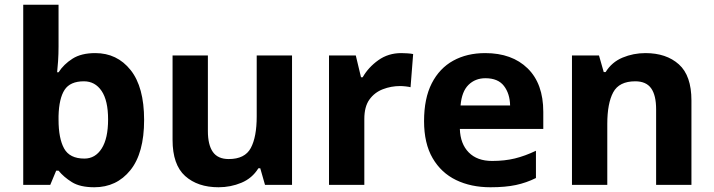

<svg xmlns="http://www.w3.org/2000/svg" viewBox="-20 -780 3012 810"><path d="M227 -583Q227 -552 225 -522Q223 -492 221 -475H227Q249 -509 286 -532.5Q323 -556 382 -556Q474 -556 531 -484.5Q588 -413 588 -274Q588 -134 530 -62Q472 10 378 10Q318 10 283.5 -11.5Q249 -33 227 -60H217L192 0H78V-760H227ZM334 -437Q276 -437 252.5 -401Q229 -365 227 -291V-275Q227 -196 250.5 -153.5Q274 -111 336 -111Q382 -111 409 -153.5Q436 -196 436 -276Q436 -356 408.5 -396.5Q381 -437 334 -437Z M1212 -546V0H1098L1078 -70H1070Q1044 -28 998.5 -9Q953 10 902 10Q814 10 761 -37.5Q708 -85 708 -190V-546H857V-227Q857 -169 878 -139Q899 -109 945 -109Q1013 -109 1038 -155.5Q1063 -202 1063 -289V-546Z M1673 -556Q1684 -556 1699 -555Q1714 -554 1723 -552L1712 -412Q1705 -414 1691.5 -415.5Q1678 -417 1668 -417Q1630 -417 1595 -403.5Q1560 -390 1538.5 -360Q1517 -330 1517 -278V0H1368V-546H1481L1503 -454H1510Q1534 -496 1576 -526Q1618 -556 1673 -556Z M2027 -556Q2140 -556 2206 -491.5Q2272 -427 2272 -308V-236H1920Q1922 -173 1957.5 -137Q1993 -101 2056 -101Q2109 -101 2152 -111.5Q2195 -122 2241 -144V-29Q2201 -9 2156.5 0.5Q2112 10 2049 10Q1967 10 1904 -20.5Q1841 -51 1805 -113Q1769 -175 1769 -269Q1769 -365 1801.5 -428.5Q1834 -492 1892 -524Q1950 -556 2027 -556ZM2028 -450Q1985 -450 1956.5 -422Q1928 -394 1923 -335H2132Q2131 -385 2106 -417.5Q2081 -450 2028 -450Z M2703 -556Q2791 -556 2844 -508.5Q2897 -461 2897 -356V0H2748V-319Q2748 -378 2727 -407.5Q2706 -437 2660 -437Q2592 -437 2567 -390.5Q2542 -344 2542 -257V0H2393V-546H2507L2527 -476H2535Q2561 -518 2606.5 -537Q2652 -556 2703 -556Z"/></svg>

Font: Noto Sans Telugu
Style: Bold
Weight: 700
Designer: Jelle Bosma - Monotype Design Team
Foundry: Monotype Imaging Inc.
Version: Version 2.005; ttfautohint (v1.8.4.7-5d5b)